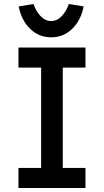

<svg xmlns="http://www.w3.org/2000/svg" viewBox="-20 -937 518 957"><path d="M185 0V-700H293V0ZM72 -600V-700H406V-600ZM72 0V-100H406V0ZM73 -905 147 -917Q159 -881 182.5 -856.5Q206 -832 235 -832Q264 -832 287.5 -856.5Q311 -881 323 -917L397 -905Q383 -835 339.5 -793Q296 -751 235 -751Q174 -751 130.5 -793Q87 -835 73 -905Z"/></svg>

Font: Lexend
Style: Regular
Weight: 400
Designer: Thomas Jockin
Foundry: Lexend
Version: Version 1.000